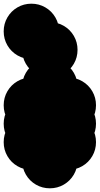

<svg xmlns="http://www.w3.org/2000/svg" viewBox="-70 -920 540 1040"><path d="M150 -150Q150 -191 170 -225.5Q190 -260 224.5 -280Q259 -300 300 -300Q341 -300 375.5 -280Q410 -260 430 -225.5Q450 -191 450 -150Q450 -109 430 -74.5Q410 -40 375.5 -20Q341 0 300 0Q259 0 224.5 -20Q190 -40 170 -74.5Q150 -109 150 -150ZM150 -250Q150 -291 170 -325.5Q190 -360 224.5 -380Q259 -400 300 -400Q341 -400 375.5 -380Q410 -360 430 -325.5Q450 -291 450 -250Q450 -209 430 -174.5Q410 -140 375.5 -120Q341 -100 300 -100Q259 -100 224.5 -120Q190 -140 170 -174.5Q150 -209 150 -250ZM150 -350Q150 -391 170 -425.5Q190 -460 224.5 -480Q259 -500 300 -500Q341 -500 375.5 -480Q410 -460 430 -425.5Q450 -391 450 -350Q450 -309 430 -274.5Q410 -240 375.5 -220Q341 -200 300 -200Q259 -200 224.5 -220Q190 -240 170 -274.5Q150 -309 150 -350ZM50 -450Q50 -491 70 -525.5Q90 -560 124.5 -580Q159 -600 200 -600Q241 -600 275.5 -580Q310 -560 330 -525.5Q350 -491 350 -450Q350 -409 330 -374.5Q310 -340 275.5 -320Q241 -300 200 -300Q159 -300 124.5 -320Q90 -340 70 -374.5Q50 -409 50 -450ZM-50 -350Q-50 -391 -30 -425.5Q-10 -460 24.5 -480Q59 -500 100 -500Q141 -500 175.5 -480Q210 -460 230 -425.5Q250 -391 250 -350Q250 -309 230 -274.5Q210 -240 175.5 -220Q141 -200 100 -200Q59 -200 24.5 -220Q-10 -240 -30 -274.5Q-50 -309 -50 -350ZM-50 -250Q-50 -291 -30 -325.5Q-10 -360 24.5 -380Q59 -400 100 -400Q141 -400 175.5 -380Q210 -360 230 -325.5Q250 -291 250 -250Q250 -209 230 -174.5Q210 -140 175.5 -120Q141 -100 100 -100Q59 -100 24.5 -120Q-10 -140 -30 -174.5Q-50 -209 -50 -250ZM-50 -150Q-50 -191 -30 -225.5Q-10 -260 24.5 -280Q59 -300 100 -300Q141 -300 175.5 -280Q210 -260 230 -225.5Q250 -191 250 -150Q250 -109 230 -74.5Q210 -40 175.5 -20Q141 0 100 0Q59 0 24.5 -20Q-10 -40 -30 -74.5Q-50 -109 -50 -150ZM50 -50Q50 -91 70 -125.5Q90 -160 124.5 -180Q159 -200 200 -200Q241 -200 275.5 -180Q310 -160 330 -125.5Q350 -91 350 -50Q350 -9 330 25.5Q310 60 275.5 80Q241 100 200 100Q159 100 124.5 80Q90 60 70 25.5Q50 -9 50 -50ZM50 -650Q50 -691 70 -725.5Q90 -760 124.5 -780Q159 -800 200 -800Q241 -800 275.5 -780Q310 -760 330 -725.5Q350 -691 350 -650Q350 -609 330 -574.5Q310 -540 275.5 -520Q241 -500 200 -500Q159 -500 124.5 -520Q90 -540 70 -574.5Q50 -609 50 -650ZM-50 -750Q-50 -791 -30 -825.5Q-10 -860 24.5 -880Q59 -900 100 -900Q141 -900 175.5 -880Q210 -860 230 -825.5Q250 -791 250 -750Q250 -709 230 -674.5Q210 -640 175.5 -620Q141 -600 100 -600Q59 -600 24.5 -620Q-10 -640 -30 -674.5Q-50 -709 -50 -750Z"/></svg>

Font: TINY 5x3
Style: Regular
Weight: 400
Designer: Jack Halten Fahnestock
Foundry: Velvetyne Type Foundry
Version: Version 1.002